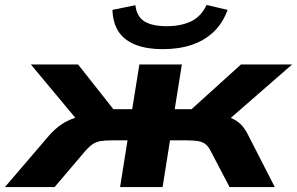

<svg xmlns="http://www.w3.org/2000/svg" viewBox="-70 -757 1202 777"><path d="M-50 0 129 -209Q153 -236 178 -253Q203 -270 232.5 -279.5Q262 -289 296 -291L270 -238L55 -496H246L389 -315H465L494 -496H666L637 -315H705L905 -496H1112L816 -238L803 -293Q835 -289 858.5 -281.5Q882 -274 900.5 -257.5Q919 -241 934 -211L1042 0H859L782 -147Q773 -165 761 -174Q749 -183 731.5 -186Q714 -189 687 -189H618L588 0H416L446 -189H382Q355 -189 337 -186Q319 -183 305 -173.5Q291 -164 276 -147L151 0ZM588 -558Q525 -558 479.5 -575.5Q434 -593 410.5 -628Q387 -663 385 -717L478 -736Q483 -690 514.5 -670.5Q546 -651 605 -651Q662 -651 703 -670.5Q744 -690 766 -737L851 -717Q832 -664 795 -628.5Q758 -593 706 -575.5Q654 -558 588 -558Z"/></svg>

Font: Nunito Sans 10pt Expanded ExtraBold
Style: Italic
Weight: 800
Width: 7
Italic angle: -9°
Designer: Vernon Adams
Foundry: Vernon Adams
Version: Version 3.101;gftools[0.9.27]